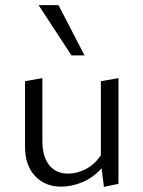

<svg xmlns="http://www.w3.org/2000/svg" viewBox="-20 -726 561 752"><path d="M78 -151V-408L146 -420V-173Q146 -113 172.5 -79.5Q199 -46 247 -46Q282 -46 316.5 -64Q351 -82 375 -118V-408L444 -420V-6L387 6L378 -67Q346 -31 304 -13Q262 5 219 5Q156 5 117 -37Q78 -79 78 -151ZM209 -706 311 -509H260L131 -706Z"/></svg>

Font: QiushuiShotai Bright
Style: Regular
Weight: 400
Designer: Christian Thalmann (Catharsis Fonts)
Version: Version 1.250;